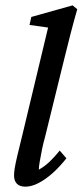

<svg xmlns="http://www.w3.org/2000/svg" viewBox="-20 -699 312 727"><path d="M76.2 7.8Q54.7 7.8 43.9 -3.4Q33.2 -14.6 33.2 -34.2Q33.2 -45.9 35.6 -61.5Q38.1 -77.1 45.4 -108.9Q52.7 -140.6 67.4 -199.2L162.1 -594.7L91.8 -604.5L98.6 -634.8L254.9 -678.7L272.5 -664.1Q258.8 -616.2 247.1 -570.8Q235.4 -525.4 222.7 -473.6L150.4 -179.7Q143.6 -156.2 138.7 -131.3Q133.8 -106.4 130.4 -86.9Q127 -67.4 127 -56.6Q148.4 -68.4 167.5 -86.4Q186.5 -104.5 206.1 -128.9L231.4 -99.6Q207 -68.4 179.7 -43.9Q152.3 -19.5 126 -5.9Q99.6 7.8 76.2 7.8Z"/></svg>

Font: Crimson Pro Medium
Style: Italic
Weight: 500
Italic angle: -12°
Designer: Jacques Le Bailly
Foundry: Baron von Fonthausen
Version: Version 1.003